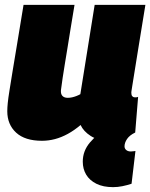

<svg xmlns="http://www.w3.org/2000/svg" viewBox="-20 -570 619 791"><path d="M446 201Q405 201 377 187Q349 173 335 149.5Q321 126 321 96Q321 52 350.5 17Q380 -18 424 -42Q443 -36 449.5 -27.5Q456 -19 453 -10.5Q450 -2 442 3.5Q434 9 424 9Q383 9 353.5 -10Q324 -29 312 -55Q286 -33 259.5 -18.5Q233 -4 206.5 3Q180 10 153 10Q83 10 46.5 -23.5Q10 -57 10 -112Q10 -126 12 -146Q14 -166 19 -197Q24 -228 31.5 -274.5Q39 -321 50.5 -389Q62 -457 77 -550H287Q278 -497 271 -453Q264 -409 258 -372.5Q252 -336 247 -305.5Q242 -275 238 -248.5Q234 -222 231 -198Q230 -182 237.5 -174.5Q245 -167 259 -167Q268 -167 277 -169Q286 -171 295 -174.5Q304 -178 311 -182L370 -550H579Q562 -445 551 -378Q540 -311 534 -272.5Q528 -234 525 -216.5Q522 -199 521.5 -194Q521 -189 521 -188Q521 -178 525 -173.5Q529 -169 535 -169Q537 -169 540.5 -169Q544 -169 549 -171L537 -24Q514 -13 503.5 2.5Q493 18 493 33Q493 42 500 48Q507 54 519 54Q526 54 531 53Q536 52 538 52L522 187Q504 193 484.5 197Q465 201 446 201Z"/></svg>

Font: Georama ExtraCondensed Thin Black
Style: Italic
Weight: 900
Italic angle: -9°
Version: Version 1.001